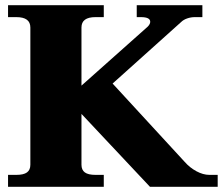

<svg xmlns="http://www.w3.org/2000/svg" viewBox="-20 -720 865 740"><path d="M819 -46V0H558L294 -281V-85Q294 -65 307 -55.5Q320 -46 348 -46H380V0H11V-46H43Q71 -46 84 -55.5Q97 -65 97 -85V-614Q97 -654 43 -654H11V-700H380V-654H348Q294 -654 294 -614V-390L549 -617Q559 -627 559 -636Q559 -654 523 -654H507V-700H760V-654H731Q716 -654 701.5 -649Q687 -644 678 -635L414 -398L691 -97Q711 -74 737 -60Q763 -46 787 -46Z"/></svg>

Font: Taviraj ExtraBold
Style: Regular
Weight: 800
Designer: Katatrad Team
Foundry: CadsonDemak
Version: Version 1.001